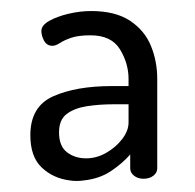

<svg xmlns="http://www.w3.org/2000/svg" viewBox="-20 -760 354 348"><path d="M132 -433Q126 -432 119 -432Q112 -432 106 -433Q76 -437 55.5 -456.5Q35 -476 35 -515Q35 -567 76.5 -585.5Q118 -604 183 -604H213V-617Q213 -645 197.5 -670.5Q182 -696 144 -696Q122 -696 109 -691.5Q96 -687 88.5 -682Q81 -677 75 -677Q65 -677 60 -686Q55 -695 55 -704Q55 -714 69 -722Q83 -730 104 -735Q125 -740 145 -740Q189 -740 215.5 -722.5Q242 -705 253.5 -677Q265 -649 265 -617V-455Q265 -447 258 -441.5Q251 -436 240 -436Q230 -436 223 -441.5Q216 -447 216 -455V-480Q201 -463 180.5 -449.5Q160 -436 132 -433ZM136 -473Q155 -473 172.5 -483Q190 -493 201.5 -508Q213 -523 213 -538V-571H186Q160 -571 137.5 -567.5Q115 -564 101 -553.5Q87 -543 87 -520Q87 -495 101.5 -484Q116 -473 136 -473Z"/></svg>

Font: Dosis ExtraLight
Style: Regular
Weight: 400
Version: Version 3.001; ttfautohint (v1.8.2)